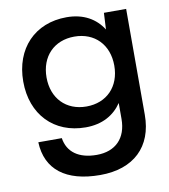

<svg xmlns="http://www.w3.org/2000/svg" viewBox="-84 -581 787 893"><g transform="rotate(-10 310.0 -135.0)"><path d="M290 10C369 10 425 -23 460 -75V0C460 91 407 145 318 145C233 145 181 107 171 40H60C65 169 155 240 318 240C476 240 570 151 570 0V-500H465L461 -422C427 -476 370 -510 290 -510C140 -510 40 -406 40 -250C40 -94 140 10 290 10ZM310 -85C214 -85 150 -151 150 -250C150 -349 214 -415 310 -415C406 -415 470 -349 470 -250C470 -151 406 -85 310 -85Z"/></g></svg>

Font: Goli Medium
Style: Regular
Weight: 500
Designer: jaikishan Patel
Foundry: MagicType
Version: Version 1.000;Glyphs 3.2 (3242)